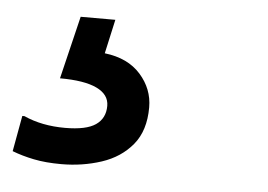

<svg xmlns="http://www.w3.org/2000/svg" viewBox="-35 -64 493 353"><g transform="rotate(5 212.0 112.5)"><path d="M14 167Q47 182 90 182Q129 182 146.5 170Q164 158 164 135Q164 114 141 103Q118 92 73 92L101 -24H165L151 39Q194 44 217.5 70.5Q241 97 241 131Q241 174 219.5 200Q198 226 163 237.5Q128 249 89 249Q60 249 38 244.5Q16 240 -2 233L10 167Z"/></g></svg>

Font: Kufam Medium
Style: Italic
Weight: 500
Italic angle: -11°
Designer: Artur Schmal
Foundry: Original Type
Version: Version 1.301; ttfautohint (v1.8.3)